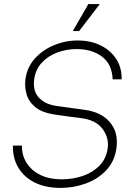

<svg xmlns="http://www.w3.org/2000/svg" viewBox="-20 -909 640 939"><path d="M412 -889H468L367 -757H336ZM276 10Q203 10 150.5 -16Q98 -42 70 -88.5Q42 -135 43 -197H87Q87 -148 111 -111Q135 -74 178.5 -53Q222 -32 281 -32Q337 -32 386 -49Q435 -66 468 -100.5Q501 -135 507 -187Q513 -236 481.5 -278.5Q450 -321 380 -331Q348 -335 316.5 -339Q285 -343 253 -348Q187 -357 153.5 -384.5Q120 -412 110 -448Q100 -484 104 -519Q111 -578 149 -621Q187 -664 243 -687.5Q299 -711 360 -711Q423 -711 472 -687Q521 -663 548.5 -620.5Q576 -578 575 -521H531Q528 -595 479 -632Q430 -669 355 -669Q305 -669 259.5 -652Q214 -635 183.5 -601.5Q153 -568 147 -520Q140 -463 171.5 -430Q203 -397 263 -390Q292 -386 328 -381Q364 -376 393 -372Q475 -361 517 -312Q559 -263 550 -188Q542 -123 502 -79Q462 -35 402 -12.5Q342 10 276 10Z"/></svg>

Font: Haskoy ExtraLight
Style: Italic
Weight: 200
Designer: Ertekin Erdin
Foundry: Ertekin Erdin
Version: Version 2.000; ttfautohint (v1.8.4.7-5d5b)